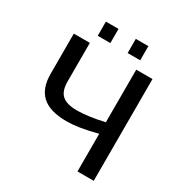

<svg xmlns="http://www.w3.org/2000/svg" viewBox="-193 -984 1064 1124"><g transform="rotate(30 339.5 -421.5)"><path d="M491.7 0V-254.4Q422.9 -236.8 375.5 -229.5Q328.1 -222.2 288.1 -222.2Q176.8 -222.2 123.3 -270Q69.8 -317.9 69.8 -416.5V-688H178.2V-428.2Q178.2 -362.3 209.7 -335Q241.2 -307.6 309.1 -307.6Q383.8 -307.6 491.7 -332.5V-688H601.6V0ZM484.4 -842.8V-747.1H399.4V-842.8ZM282.7 -842.8V-747.1H197.3V-842.8Z"/></g></svg>

Font: Arimo Medium
Style: Regular
Weight: 500
Designer: Steve Matteson
Foundry: Monotype Imaging Inc.
Version: Version 1.33